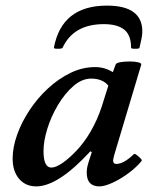

<svg xmlns="http://www.w3.org/2000/svg" viewBox="-20 -651 532 684"><path d="M109 13Q71 13 48 -14Q25 -41 25 -86Q25 -126 41 -171Q57 -216 85.5 -259Q114 -302 151.5 -336.5Q189 -371 231.5 -391.5Q274 -412 319 -412Q353 -412 382 -394L392 -421Q394 -427 409 -429.5Q424 -432 442 -432Q460 -432 472.5 -429Q485 -426 483 -420L387 -99Q383 -84 383 -79Q383 -67 394 -67Q421 -67 457 -102Q460 -104 467.5 -98.5Q475 -93 481 -86.5Q487 -80 484 -77Q467 -56 439 -35Q411 -14 382 -0.5Q353 13 334 13Q289 13 289 -36Q289 -44 290.5 -53.5Q292 -63 297 -78L307 -109L302 -112Q187 13 109 13ZM163 -54Q179 -54 203.5 -71Q228 -88 254.5 -116.5Q281 -145 302 -181Q327 -224 342 -270L366 -346Q345 -371 305 -371Q272 -371 241.5 -344.5Q211 -318 186.5 -277Q162 -236 148.5 -192Q135 -148 135 -113Q135 -54 163 -54ZM172 -481Q200 -631 361 -631Q487 -631 487 -539Q487 -527 484 -512.5Q481 -498 477 -481Q477 -478 469 -477.5Q461 -477 454 -477.5Q447 -478 447 -481Q447 -526 422.5 -545.5Q398 -565 350 -565Q242 -565 203 -481Q201 -478 193.5 -477.5Q186 -477 179 -477.5Q172 -478 172 -481Z"/></svg>

Font: Junicode SmExp
Style: Bold Italic
Weight: 700
Width: 6
Italic angle: -11°
Designer: Peter S. Baker
Version: Version 2.205; ttfautohint (v1.8.4)